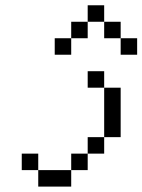

<svg xmlns="http://www.w3.org/2000/svg" viewBox="-20 -645 540 728"><path d="M500 -437.5V-500H437.5V-437.5ZM125 0V62.5H250V0ZM125 0V-62.5H62.5V0ZM250 0H312.5V-62.5H250ZM312.5 -62.5H375V-125H312.5ZM375 -125H437.5V-312.5H375ZM375 -312.5V-375H312.5V-312.5ZM250 -500H187.5V-437.5H250ZM250 -500H312.5V-562.5H250ZM437.5 -500V-562.5H375V-500ZM312.5 -562.5H375V-625H312.5Z"/></svg>

Font: UnifontExMono
Style: Regular
Weight: 500
Version: Version 15.0.06